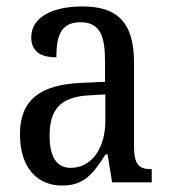

<svg xmlns="http://www.w3.org/2000/svg" viewBox="-20 -566 527 596"><path d="M173 10C245 10 271 -31 308 -87H314L328 0H451V-41H448C410 -41 396 -57 396 -113V-372C396 -499 342 -546 236 -546C143 -546 77 -513 77 -450C77 -408 104 -388 155 -388C155 -452 167 -497 230 -497C295 -497 306 -447 306 -373V-312L236 -309C105 -304 42 -256 42 -150C42 -41 99 10 173 10ZM199 -45C154 -45 134 -82 134 -144C134 -223 164 -265 256 -270L307 -273V-191C307 -106 265 -45 199 -45Z"/></svg>

Font: Noto Serif Lao Cond
Style: Regular
Weight: 400
Width: 3
Designer: Monotype Design Team
Foundry: Monotype Imaging Inc.
Version: Version 2.004